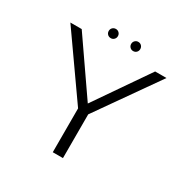

<svg xmlns="http://www.w3.org/2000/svg" viewBox="-174 -920 1042 1070"><g transform="rotate(30 347.5 -385.5)"><path d="M307.5 0H373V-281.5L649.5 -675H576.5L341 -333H340.5L104 -675H31L307.5 -282ZM269.5 -712Q281.5 -712 290 -720.5Q298.5 -729 298.5 -741.5Q298.5 -754 290 -762.5Q281.5 -771 269.5 -771Q256.5 -771 248 -762.5Q239.5 -754 239.5 -741.5Q239.5 -729 248 -720.5Q256.5 -712 269.5 -712ZM413 -712Q426 -712 434.2 -720.5Q442.5 -729 442.5 -741.5Q442.5 -754 434.2 -762.5Q426 -771 413 -771Q401 -771 392.5 -762.5Q384 -754 384 -741.5Q384 -729 392.5 -720.5Q401 -712 413 -712Z"/></g></svg>

Font: Anybody SemiExpanded Light
Style: Regular
Weight: 300
Width: 6
Version: Version 1.113;gftools[0.9.25]